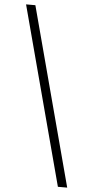

<svg xmlns="http://www.w3.org/2000/svg" viewBox="-65 -836 529 1089"><g transform="rotate(5 199.5 -291.5)"><path d="M91 -799H38L308 216H361Z"/></g></svg>

Font: Noto Sans Sinhala UI Light
Style: Regular
Weight: 300
Designer: Jelle Bosma - Monotype Design Team
Foundry: Monotype Imaging Inc.
Version: Version 2.006